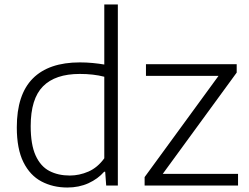

<svg xmlns="http://www.w3.org/2000/svg" viewBox="-20 -828 1113 857"><path d="M280.5 9Q216.5 9 165.2 -18Q114 -45 84.5 -104.2Q55 -163.5 55 -259.5Q55 -406 126.5 -477.8Q198 -549.5 336.5 -549.5Q365.5 -549.5 393.8 -546.8Q422 -544 445.5 -540V-808H506V0H454L449.5 -61.5H445Q417 -29.5 374.8 -10.2Q332.5 9 280.5 9ZM291.5 -44.5Q334 -44.5 374.8 -62.2Q415.5 -80 445.5 -121.5V-485.5Q397 -498 336 -498Q226.5 -498 171.8 -442.5Q117 -387 117 -265Q117 -182.5 139 -134Q161 -85.5 200.2 -65Q239.5 -44.5 291.5 -44.5ZM625.5 0V-37.5L955.5 -489.5H631.5V-541.5H1036.5V-504L706.5 -52H1042.5V0Z"/></svg>

Font: Encode Sans SemiExpanded SemiExpanded Light
Style: Regular
Weight: 300
Width: 6
Designer: Multiple Designers
Foundry: Impallari Type
Version: Version 3.000; ttfautohint (v1.8.3) -l 8 -r 50 -G 200 -x 14 